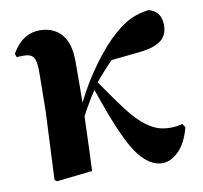

<svg xmlns="http://www.w3.org/2000/svg" viewBox="-69 -637 768 727"><g transform="rotate(-10 315.5 -273.0)"><path d="M598.1 -116.2 607.9 -102.1Q592.3 -43.5 562.3 -13.2Q532.2 17.1 499 17.1Q474.1 17.1 451.4 2.4Q428.7 -12.2 409.7 -36.9Q390.6 -61.5 370.1 -103.8Q349.6 -146 332.5 -190.9Q315.4 -235.8 293 -300.8Q266.1 -260.7 238.8 -209Q232.9 -31.7 231 0L94.2 15.1L85 8.8L97.2 -252.9L99.1 -405.8Q99.1 -446.8 89.1 -460.9Q79.1 -475.1 53.2 -475.1Q28.8 -475.1 24.9 -474.1L20 -487.8Q61 -559.1 127.9 -559.1Q179.7 -559.1 210.4 -524.9Q241.2 -490.7 241.2 -419.9Q241.2 -308.1 240.2 -261.2Q275.9 -333 322.5 -397.2Q369.1 -461.4 415 -501Q450.7 -531.7 480.2 -544.9Q509.8 -558.1 546.9 -563Q595.2 -550.3 595.2 -497.1Q595.2 -457 567.6 -437.3Q540 -417.5 485.8 -412.1L377 -400.9Q342.3 -366.2 310.1 -327.1Q382.8 -221.7 410.2 -189.5Q461.4 -129.4 510.3 -115.2Q529.8 -109.9 551.8 -109.9Q579.1 -109.9 598.1 -116.2Z"/></g></svg>

Font: Noto Serif JP Black
Style: Regular
Weight: 900
Designer: Ryoko NISHIZUKA  (kana & ideographs); Frank Grießhammer (Latin, Greek & Cyrillic); Wenlong ZHANG  (bopomofo); Sandoll Co
Foundry: Adobe Systems Incorporated
Version: Version 1.001;PS 1.001;hotconv 16.6.54;makeotf.lib2.5.65590